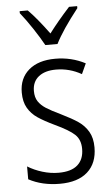

<svg xmlns="http://www.w3.org/2000/svg" viewBox="-55 -802 488 848"><g transform="rotate(-5 189.5 -377.5)"><path d="M176 10Q98 10 38 -22V-79Q67 -61 103 -50Q139 -39 175 -39Q231 -39 259 -64Q287 -89 287 -135Q287 -176 262.5 -199Q238 -222 176 -251Q130 -273 102.5 -291.5Q75 -310 59 -337.5Q43 -365 43 -406Q43 -469 85.5 -505.5Q128 -542 203 -542Q275 -542 336 -510L315 -464Q262 -494 202 -494Q153 -494 125 -471.5Q97 -449 97 -408Q97 -380 109 -362Q121 -344 142.5 -330Q164 -316 208 -295Q255 -272 282 -253.5Q309 -235 325.5 -207Q342 -179 342 -137Q342 -67 299 -28.5Q256 10 176 10ZM320 -756Q249 -666 219 -606H165Q147 -639 118.5 -682Q90 -725 65 -756V-765H101Q139 -727 192 -655Q232 -708 284 -765H320Z"/></g></svg>

Font: Noto Sans Display Light Narrow
Style: Regular
Weight: 300
Width: 4
Designer: Monotype Design team
Foundry: Monotype Imaging Inc.
Version: Version 1.000